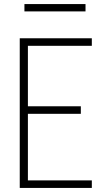

<svg xmlns="http://www.w3.org/2000/svg" viewBox="-20 -923 540 943"><path d="M77 0V-735H431V-698H117V-401H377V-364H117V-37H431V0ZM400 -867H100V-903H400Z"/></svg>

Font: Iosevka Extralight
Style: Regular
Weight: 200
Monospace: yes
Designer: Belleve Invis
Foundry: Belleve Invis
Version: Version 32.0.1; ttfautohint (v1.8.4)